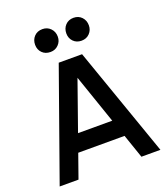

<svg xmlns="http://www.w3.org/2000/svg" viewBox="-159 -1009 978 1121"><g transform="rotate(-20 329.5 -449.0)"><path d="M152 -256H503V-148H152ZM17 0 259 -681H404L643 0H525L318 -601H346L134 0ZM165 -826Q165 -857 184.5 -877.5Q204 -898 236 -898Q266 -898 286 -877.5Q306 -857 306 -826Q306 -797 286 -776.5Q266 -756 236 -756Q204 -756 184.5 -776Q165 -796 165 -826ZM359 -826Q359 -857 378.5 -877.5Q398 -898 429 -898Q460 -898 479.5 -877.5Q499 -857 499 -826Q499 -797 479.5 -776.5Q460 -756 429 -756Q398 -756 378.5 -776Q359 -796 359 -826Z"/></g></svg>

Font: Gabarito Medium
Style: Regular
Weight: 500
Designer: Leandro Assis / Alvaro Franca / Felipe Casaprima
Foundry: Naipe Foundry
Version: Version 1.000